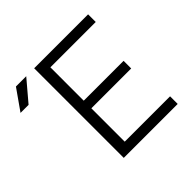

<svg xmlns="http://www.w3.org/2000/svg" viewBox="-175 -909 1095 1095"><g transform="rotate(-45 372.5 -361.5)"><path d="M625.5 -392.1V-330.6H304.2V-61.5H669.9V0H234.9V-722.7H669.9V-661.1H304.2V-392.1ZM64.9 -597.7H0L87.9 -722.7H170.9Z"/></g></svg>

Font: Giphurs Light
Style: Regular
Weight: 300
Version: Version 0.920; ttfautohint (v1.8.4.7-5d5b)